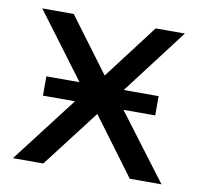

<svg xmlns="http://www.w3.org/2000/svg" viewBox="-65 -599 699 667"><g transform="rotate(10 284.5 -265.0)"><path d="M546 0H434L284 -202L129 0H22L200 -232H87V-300H204L32 -530H143L286 -338L432 -530H535L360 -300H483V-232H371Z"/></g></svg>

Font: Argentum Novus
Style: Regular
Weight: 400
Designer: Julieta Ulanovsky
Foundry: Julieta Ulanovsky
Version: Version 7.20;July 27, 2021;FontCreator 13.0.0.2683 64-bit